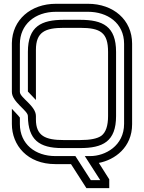

<svg xmlns="http://www.w3.org/2000/svg" viewBox="-20 -853 748 998"><path d="M437.5 -833.3H270.8C139.5 -833.3 43.6 -749.7 41.7 -629.2V-375C41.7 -323 125 -278.6 125 -250V-247.9C126.9 -127.1 183 -83.3 303.1 -83.3H395.8C513.9 -83.3 583.3 -116.7 583.3 -250V-583.3C583.3 -716.7 513.9 -750 395.8 -750H312.5C195.2 -750 125 -716.7 125 -583.3V-377.1C125 -377.1 166.7 -333.3 166.7 -333.3V-593.8C166.7 -686.9 214.5 -708.3 312.5 -708.3H395.8C503 -708.3 541.7 -683.3 541.7 -583.3V-250C541.7 -199 530.2 -164.6 506.3 -146.9C485.4 -132.3 449 -125 395.8 -125H311.5C215.9 -125 166.7 -146.5 166.7 -232.3V-250C166.7 -303 83.3 -345.4 83.3 -375V-624C83.3 -724.6 160.9 -791.7 270.8 -791.7H437.5C537.4 -791.7 625 -734.3 625 -625V-209.4C625 -94.7 526.6 -41.7 449 -41.7H420.8L501 83.3H452.1L371.9 -41.7H267.7C163.5 -41.7 83.3 -104.1 83.3 -208.3V-241.7C80.2 -246.9 71.9 -255.2 59.4 -268.8L41.7 -287.5V-208.3C41.7 -98.4 121.7 0 267.7 0H349L429.2 125H547.9V79.2L493.8 -6.2C576.4 -21.9 666.7 -86.7 666.7 -207.3V-626C666.7 -750.4 568.5 -833.3 437.5 -833.3Z"/></svg>

Font: Sportrop
Style: Regular
Weight: 500
Version: Version 0.9